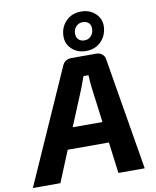

<svg xmlns="http://www.w3.org/2000/svg" viewBox="-139 -1017 885 1092"><g transform="rotate(-10 304.0 -470.5)"><path d="M395 -715Q342 -715 309.5 -749Q277 -783 283 -833Q288 -879 321 -910Q354 -941 405 -941Q457 -941 490.5 -907Q524 -873 517 -822Q511 -776 478.5 -745.5Q446 -715 395 -715ZM350 -829Q348 -804 361 -790Q374 -776 396 -776Q419 -776 433.5 -791Q448 -806 450 -830Q452 -853 439 -866.5Q426 -880 404 -880Q382 -880 367 -865.5Q352 -851 350 -829ZM432 -180H194L120 0H-39L251 -653Q265 -690 306 -690H450Q469 -690 483.5 -677.5Q498 -665 499 -647L607 0H455ZM416 -301 389 -510Q386 -532 384 -577H355Q337 -526 331 -511L244 -301Z"/></g></svg>

Font: Exo 2.0
Style: Bold Italic
Weight: 700
Italic angle: -8°
Designer: Natanael Gama
Version: Version 1.001;PS 001.001;hotconv 1.0.70;makeotf.lib2.5.58329